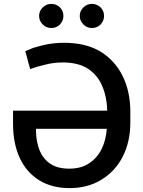

<svg xmlns="http://www.w3.org/2000/svg" viewBox="-20 -957 737 987"><path d="M498 -691Q574 -643 612 -563Q650 -484 650 -381V-328Q650 -229 611 -152Q573 -77 501 -33Q431 10 338 10Q247 10 182 -30Q116 -71 82 -144Q47 -219 47 -320V-388H531Q530 -456 507 -511Q485 -567 435 -602Q384 -636 303 -636Q255 -636 210 -624Q174 -616 135 -602L110 -694Q135 -705 151 -711Q195 -724 221 -729Q264 -737 310 -737Q422 -737 498 -691ZM184 -183Q202 -140 239 -115Q276 -90 336 -90Q397 -90 437 -117Q478 -143 502 -190Q525 -237 529 -295H165V-279Q167 -225 184 -183ZM200 -831Q181 -850 181 -875Q181 -901 200 -919Q218 -937 244 -937Q270 -937 288 -919Q306 -901 306 -875Q306 -851 288 -831Q270 -813 244 -813Q218 -813 200 -831ZM409 -831Q390 -850 390 -875Q390 -901 409 -919Q427 -937 452 -937Q479 -937 497 -919Q515 -901 515 -875Q515 -851 497 -831Q479 -813 452 -813Q427 -813 409 -831Z"/></svg>

Font: Sinter Medium
Style: Regular
Weight: 500
Foundry: Adobe & rsms
Version: Version 1.000